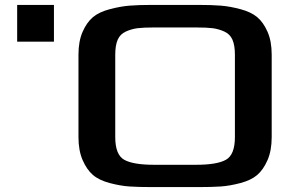

<svg xmlns="http://www.w3.org/2000/svg" viewBox="-20 -763 1188 783"><path d="M200 -743V-593H50V-743ZM300 -204V-540Q300 -595 317 -633.5Q334 -672 359 -693Q384 -714 427.5 -725.5Q471 -737 508.5 -740Q546 -743 602 -743H787Q843 -743 880.5 -740Q918 -737 961 -725.5Q1004 -714 1029 -693Q1054 -672 1071 -633.5Q1088 -595 1088 -540V-204Q1088 -149 1071 -110Q1054 -71 1029 -49.5Q1004 -28 960.5 -16.5Q917 -5 880 -2.5Q843 0 787 0H602Q545 0 508 -2.5Q471 -5 427.5 -16.5Q384 -28 359 -49.5Q334 -71 317 -110Q300 -149 300 -204ZM608 -91H780Q865 -91 901.5 -111.5Q938 -132 938 -204V-540Q938 -578 928 -601Q918 -624 894.5 -634.5Q871 -645 847 -648Q823 -651 780 -651H608Q565 -651 541 -648Q517 -645 493.5 -634.5Q470 -624 460 -601Q450 -578 450 -540V-204Q450 -132 486.5 -111.5Q523 -91 608 -91Z"/></svg>

Font: Aneo
Style: Bold
Weight: 700
Designer: Anastasios Pappas
Foundry: Anastasios Pappas
Version: Version 1.000